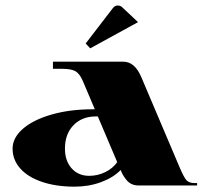

<svg xmlns="http://www.w3.org/2000/svg" viewBox="-20 -681 752 705"><path d="M486.9 -599.7 311.2 -503.5 294.6 -521.4 395.1 -652.1Q402.1 -660.8 412.6 -660.8Q421.8 -660.8 428.3 -654.7ZM174.4 -428.3V-454.5H432.7Q474.7 -454.5 498.7 -398.2L638.1 -69.9Q654.3 -31.5 663.9 -20.1Q673.5 -8.7 695.4 -8.7H703.7V0H489.1Q474.7 0 463.3 -5.2Q451.9 -10.5 444.1 -20.5Q436.2 -30.6 431.8 -38Q427.4 -45.5 423.1 -56.8Q396 -28.8 351 -12.2Q305.9 4.4 253.5 4.4Q186.2 4.4 134.4 -13.1Q82.6 -30.6 54.4 -62.3Q26.2 -94 26.2 -135.5Q26.2 -174.8 63.8 -207.8Q101.4 -240.8 168.9 -260.3Q236.5 -279.7 319.1 -279.7H328.2L283.7 -384.6Q272.3 -410.8 256.8 -419.6Q241.3 -428.3 208.9 -428.3ZM410.4 -85.7 339.2 -253.5H332.2Q281 -253.5 249.8 -221.2Q218.5 -188.8 218.5 -135.5Q218.5 -90.5 243 -62.9Q267.5 -35.4 307.7 -35.4Q338.7 -35.4 366.5 -49Q394.2 -62.5 410.4 -85.7Z"/></svg>

Font: Wabroye
Style: Medium
Weight: 500
Designer: gluk
Foundry: gluk
Version: Version 0.14